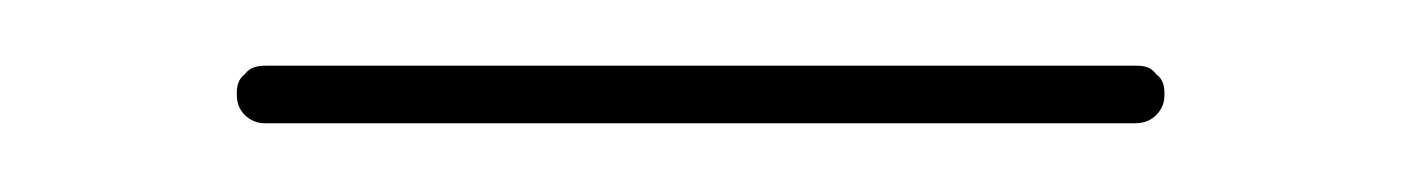

<svg xmlns="http://www.w3.org/2000/svg" viewBox="-20 -0 417 57"><path d="M59.1 19.5C56.2 19.5 54.2 20 52.7 22C50.8 23.4 50.3 25.4 50.3 27.8C50.3 30.3 50.8 32.2 52.7 34.2C54.2 35.6 56.2 36.6 58.6 36.6H316.9C319.8 36.6 321.8 35.6 323.2 34.2C325.2 32.2 325.7 30.3 325.7 27.8C325.7 25.4 325.2 23.4 323.2 22C321.8 20 319.8 19.5 317.4 19.5Z"/></svg>

Font: Mill
Style: Thin
Weight: 100
Version: Version 001.000